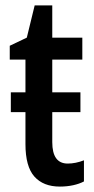

<svg xmlns="http://www.w3.org/2000/svg" viewBox="-20 -679 348 709"><path d="M230 -75Q259 -75 290 -87V-9Q273 0 250 5Q227 10 201 10Q140 10 107 -27Q74 -64 74 -147V-265H20V-338H74V-459H16V-510L79 -540L108 -659H173V-540H284V-459H173V-338H277V-265H173V-154Q173 -75 230 -75Z"/></svg>

Font: Noto Sans Condensed Medium
Style: Regular
Weight: 500
Width: 3
Designer: Monotype Design Team
Foundry: Monotype Imaging Inc.
Version: Version 2.013; ttfautohint (v1.8.4.7-5d5b)